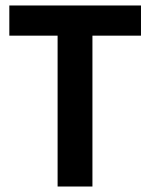

<svg xmlns="http://www.w3.org/2000/svg" viewBox="-20 -680 548 700"><path d="M190 0V-550H14V-660H494V-550H317V0Z"/></svg>

Font: Bricolage Grotesque 96pt SemiBold
Style: Regular
Weight: 600
Designer: Mathieu Triay
Foundry: Atelier Triay
Version: Version 1.001; ttfautohint (v1.8.4.7-5d5b);gftools[0.9.33.de